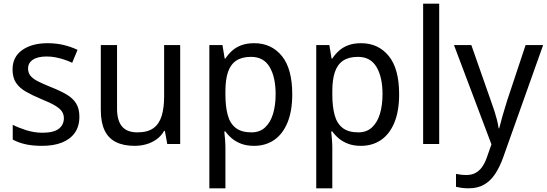

<svg xmlns="http://www.w3.org/2000/svg" viewBox="-20 -780 2962 1040"><path d="M410 -148Q410 -96 385.5 -61Q361 -26 316 -8Q271 10 208 10Q155 10 116.5 1Q78 -8 49 -24V-104Q80 -88 123 -74.5Q166 -61 210 -61Q271 -61 298.5 -82.5Q326 -104 326 -140Q326 -160 315.5 -176Q305 -192 278.5 -208Q252 -224 202 -244Q154 -264 119.5 -284Q85 -304 66.5 -332Q48 -360 48 -404Q48 -472 100.5 -509Q153 -546 238 -546Q284 -546 324 -536.5Q364 -527 400 -510L371 -440Q350 -450 327 -457.5Q304 -465 280.5 -469.5Q257 -474 233 -474Q184 -474 158 -456.5Q132 -439 132 -409Q132 -387 144 -371Q156 -355 183.5 -340.5Q211 -326 259 -307Q307 -288 341 -268Q375 -248 392.5 -219.5Q410 -191 410 -148Z M956 -536V0H886L873 -71H869Q853 -43 827.5 -25Q802 -7 772 1.5Q742 10 709 10Q649 10 608 -10.5Q567 -31 546.5 -74Q526 -117 526 -185V-536H614V-191Q614 -127 641 -95Q668 -63 724 -63Q779 -63 810.5 -85.5Q842 -108 855.5 -151.5Q869 -195 869 -257V-536Z M1357 -546Q1450 -546 1506.5 -477Q1563 -408 1563 -269Q1563 -178 1537 -115.5Q1511 -53 1464.5 -21.5Q1418 10 1356 10Q1317 10 1287.5 -1Q1258 -12 1237 -29.5Q1216 -47 1201 -68H1195Q1197 -51 1199 -25Q1201 1 1201 20V240H1114V-536H1185L1197 -463H1201Q1216 -486 1237 -505Q1258 -524 1287.5 -535Q1317 -546 1357 -546ZM1340 -472Q1290 -472 1259.5 -451.5Q1229 -431 1215 -390Q1201 -349 1201 -286V-269Q1201 -203 1213.5 -157Q1226 -111 1257 -87Q1288 -63 1342 -63Q1387 -63 1416 -90Q1445 -117 1459 -163.5Q1473 -210 1473 -270Q1473 -362 1440.5 -417Q1408 -472 1340 -472Z M1936 -546Q2029 -546 2085.5 -477Q2142 -408 2142 -269Q2142 -178 2116 -115.5Q2090 -53 2043.5 -21.5Q1997 10 1935 10Q1896 10 1866.5 -1Q1837 -12 1816 -29.5Q1795 -47 1780 -68H1774Q1776 -51 1778 -25Q1780 1 1780 20V240H1693V-536H1764L1776 -463H1780Q1795 -486 1816 -505Q1837 -524 1866.5 -535Q1896 -546 1936 -546ZM1919 -472Q1869 -472 1838.5 -451.5Q1808 -431 1794 -390Q1780 -349 1780 -286V-269Q1780 -203 1792.5 -157Q1805 -111 1836 -87Q1867 -63 1921 -63Q1966 -63 1995 -90Q2024 -117 2038 -163.5Q2052 -210 2052 -270Q2052 -362 2019.5 -417Q1987 -472 1919 -472Z M2359 0H2272V-760H2359Z M2439 -536H2533L2640 -231Q2650 -204 2658 -179Q2666 -154 2672 -130.5Q2678 -107 2681 -85H2684Q2690 -110 2701.5 -150.5Q2713 -191 2726 -232L2827 -536H2922L2705 74Q2687 124 2662.5 161.5Q2638 199 2603 219.5Q2568 240 2519 240Q2497 240 2479.5 237.5Q2462 235 2450 232V162Q2460 164 2475 166Q2490 168 2506 168Q2535 168 2556 156.5Q2577 145 2592 123.5Q2607 102 2617 73L2642 2Z"/></svg>

Font: Noto Sans Display
Style: Regular
Weight: 400
Designer: Monotype Design Team
Foundry: Monotype Imaging Inc.
Version: Version 2.003